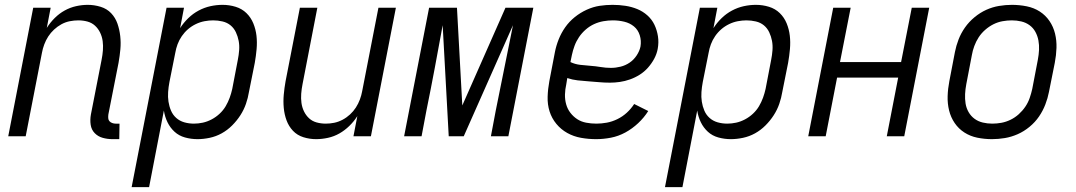

<svg xmlns="http://www.w3.org/2000/svg" viewBox="-20 -562 4440 792"><path d="M472 12H444Q423 12 403.5 6.5Q384 1 370.5 -13Q357 -27 354 -47.5Q351 -68 355 -90L399 -315Q403 -335 404.5 -354.5Q406 -374 403.5 -392.5Q401 -411 393 -427.5Q385 -444 372 -456Q359 -468 341 -473Q323 -478 303 -478Q286 -478 268 -474.5Q250 -471 233.5 -462Q217 -453 203 -440Q189 -427 179 -411.5Q169 -396 162.5 -378.5Q156 -361 153 -344L86 0H14L117 -530H189L173 -447Q187 -469 205.5 -487.5Q224 -506 246.5 -518.5Q269 -531 293.5 -536.5Q318 -542 342 -542Q369 -542 395 -534Q421 -526 438.5 -507.5Q456 -489 464.5 -464.5Q473 -440 476 -413Q479 -386 476.5 -358.5Q474 -331 469 -303L427 -90Q426 -82 426.5 -74.5Q427 -67 431.5 -62Q436 -57 443 -54.5Q450 -52 457 -52H473Z M523 210 667 -530H739L723 -446Q737 -468 756.5 -487Q776 -506 799.5 -518.5Q823 -531 848 -536.5Q873 -542 898 -542Q926 -542 952 -534Q978 -526 996.5 -508Q1015 -490 1025 -465.5Q1035 -441 1038 -414.5Q1041 -388 1038.5 -359.5Q1036 -331 1031 -303L1007 -183Q1003 -158 994.5 -133.5Q986 -109 971.5 -86.5Q957 -64 937.5 -44.5Q918 -25 894.5 -12Q871 1 845 6.5Q819 12 795 12Q768 12 743 5Q718 -2 700 -18.5Q682 -35 671 -57.5Q660 -80 656 -106L595 210ZM780 -52Q798 -52 816.5 -56Q835 -60 853 -69.5Q871 -79 886 -93Q901 -107 911 -124Q921 -141 927.5 -159Q934 -177 938 -195L961 -315Q965 -335 966.5 -355Q968 -375 964.5 -393.5Q961 -412 953 -429Q945 -446 931 -457.5Q917 -469 898 -473.5Q879 -478 859 -478Q842 -478 823.5 -474.5Q805 -471 787.5 -462.5Q770 -454 755.5 -441.5Q741 -429 730 -413Q719 -397 712.5 -379.5Q706 -362 703 -344L679 -224Q675 -203 673.5 -182.5Q672 -162 675 -142.5Q678 -123 685.5 -105.5Q693 -88 707 -75.5Q721 -63 740 -57.5Q759 -52 780 -52Z M1284 12Q1257 12 1231.5 4Q1206 -4 1188.5 -22.5Q1171 -41 1162 -65.5Q1153 -90 1150.5 -117Q1148 -144 1150.5 -171.5Q1153 -199 1158 -227L1217 -530H1289L1228 -215Q1224 -195 1222.5 -175.5Q1221 -156 1223.5 -137.5Q1226 -119 1234 -102.5Q1242 -86 1255 -74Q1268 -62 1286 -57Q1304 -52 1324 -52Q1341 -52 1358.5 -55.5Q1376 -59 1393 -68Q1410 -77 1424 -90Q1438 -103 1448 -118.5Q1458 -134 1464.5 -151.5Q1471 -169 1474 -186L1541 -530H1613L1510 0H1438L1454 -83Q1440 -61 1421 -42.5Q1402 -24 1380 -11.5Q1358 1 1333 6.5Q1308 12 1284 12Z M1647 0 1750 -530H1865L1887 -127L2065 -530H2180L2077 0H2005L2025 -106Q2041 -185 2057 -264.5Q2073 -344 2089 -423L2096 -458L1893 0H1831L1806 -458Q1790 -370 1773.5 -282Q1757 -194 1739 -106L1719 0Z M2439 12Q2407 12 2376.5 6.5Q2346 1 2320 -13.5Q2294 -28 2275 -51Q2256 -74 2247 -102.5Q2238 -131 2239 -163Q2240 -195 2246 -227L2269 -347Q2274 -373 2284.5 -399.5Q2295 -426 2311.5 -449.5Q2328 -473 2351 -491.5Q2374 -510 2400.5 -522Q2427 -534 2453.5 -538Q2480 -542 2507 -542Q2534 -542 2560 -538Q2586 -534 2609 -524.5Q2632 -515 2650.5 -498.5Q2669 -482 2679.5 -460Q2690 -438 2694 -412.5Q2698 -387 2693 -360Q2689 -339 2678.5 -319.5Q2668 -300 2653 -283Q2638 -266 2619 -254Q2600 -242 2579 -234.5Q2558 -227 2537 -224Q2516 -221 2496 -221Q2473 -221 2451.5 -223Q2430 -225 2407.5 -226.5Q2385 -228 2363 -230.5Q2341 -233 2320 -240L2316 -215Q2311 -193 2310.5 -172Q2310 -151 2315.5 -131.5Q2321 -112 2333 -96.5Q2345 -81 2361 -70.5Q2377 -60 2397.5 -56Q2418 -52 2440 -52Q2461 -52 2483 -56Q2505 -60 2526.5 -70.5Q2548 -81 2565.5 -97Q2583 -113 2596 -133L2654 -104Q2637 -77 2612.5 -54Q2588 -31 2559.5 -15.5Q2531 0 2500 6Q2469 12 2439 12ZM2500 -282Q2520 -282 2540 -287Q2560 -292 2577 -303.5Q2594 -315 2606 -333Q2618 -351 2622 -370Q2626 -394 2619 -416.5Q2612 -439 2595 -453Q2578 -467 2555 -472.5Q2532 -478 2508 -478Q2489 -478 2469 -474.5Q2449 -471 2430.5 -462.5Q2412 -454 2396 -440Q2380 -426 2368.5 -409Q2357 -392 2350 -373Q2343 -354 2339 -335L2333 -306Q2352 -297 2373.5 -294.5Q2395 -292 2416 -290.5Q2437 -289 2458 -285.5Q2479 -282 2500 -282Z M2723 210 2867 -530H2939L2923 -446Q2937 -468 2956.5 -487Q2976 -506 2999.5 -518.5Q3023 -531 3048 -536.5Q3073 -542 3098 -542Q3126 -542 3152 -534Q3178 -526 3196.5 -508Q3215 -490 3225 -465.5Q3235 -441 3238 -414.5Q3241 -388 3238.5 -359.5Q3236 -331 3231 -303L3207 -183Q3203 -158 3194.5 -133.5Q3186 -109 3171.5 -86.5Q3157 -64 3137.5 -44.5Q3118 -25 3094.5 -12Q3071 1 3045 6.5Q3019 12 2995 12Q2968 12 2943 5Q2918 -2 2900 -18.5Q2882 -35 2871 -57.5Q2860 -80 2856 -106L2795 210ZM2980 -52Q2998 -52 3016.5 -56Q3035 -60 3053 -69.5Q3071 -79 3086 -93Q3101 -107 3111 -124Q3121 -141 3127.5 -159Q3134 -177 3138 -195L3161 -315Q3165 -335 3166.5 -355Q3168 -375 3164.5 -393.5Q3161 -412 3153 -429Q3145 -446 3131 -457.5Q3117 -469 3098 -473.5Q3079 -478 3059 -478Q3042 -478 3023.5 -474.5Q3005 -471 2987.5 -462.5Q2970 -454 2955.5 -441.5Q2941 -429 2930 -413Q2919 -397 2912.5 -379.5Q2906 -362 2903 -344L2879 -224Q2875 -203 2873.5 -182.5Q2872 -162 2875 -142.5Q2878 -123 2885.5 -105.5Q2893 -88 2907 -75.5Q2921 -63 2940 -57.5Q2959 -52 2980 -52Z M3314 0 3417 -530H3489L3445 -306H3697L3741 -530H3813L3710 0H3638L3685 -242H3433L3386 0Z M4072 12Q4041 12 4011.5 6Q3982 0 3958 -15.5Q3934 -31 3918 -54.5Q3902 -78 3895 -106.5Q3888 -135 3889 -165.5Q3890 -196 3896 -227L3919 -347Q3924 -373 3934 -399Q3944 -425 3960.5 -448.5Q3977 -472 4000 -491Q4023 -510 4048.5 -521.5Q4074 -533 4101 -537.5Q4128 -542 4154 -542Q4185 -542 4215 -536Q4245 -530 4269 -514.5Q4293 -499 4309 -475.5Q4325 -452 4332 -423.5Q4339 -395 4338 -364.5Q4337 -334 4331 -303L4307 -183Q4302 -157 4292 -131Q4282 -105 4266 -81.5Q4250 -58 4227 -39Q4204 -20 4178 -8.5Q4152 3 4125 7.5Q4098 12 4072 12ZM4073 -52Q4092 -52 4111 -55.5Q4130 -59 4148.5 -68Q4167 -77 4182.5 -91Q4198 -105 4209.5 -122Q4221 -139 4227.5 -158Q4234 -177 4238 -195L4261 -315Q4265 -336 4266 -356Q4267 -376 4263.5 -395Q4260 -414 4251 -430.5Q4242 -447 4227 -458Q4212 -469 4193 -473.5Q4174 -478 4154 -478Q4135 -478 4115.5 -474.5Q4096 -471 4078 -462Q4060 -453 4044 -439Q4028 -425 4017 -408Q4006 -391 3999 -372Q3992 -353 3989 -335L3966 -215Q3962 -194 3961 -174Q3960 -154 3963 -135Q3966 -116 3975.5 -99.5Q3985 -83 4000 -72Q4015 -61 4034 -56.5Q4053 -52 4073 -52Z"/></svg>

Font: Lode Term
Style: Italic
Weight: 400
Italic angle: -11°
Monospace: yes
Designer: Belleve Invis
Foundry: Belleve Invis
Version: Version 29.2.0